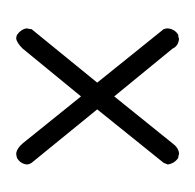

<svg xmlns="http://www.w3.org/2000/svg" viewBox="-22 -221 241 237"><g transform="rotate(90 98.5 -102.5)"><path d="M28 -203Q37 -202 40 -195L99 -123L157 -195Q162 -202 169 -203H170Q173 -202 175 -202Q182 -197 183 -189Q182 -186 181 -184L115 -102L181 -21Q183 -18 183 -15Q182 -7 175 -3Q172 -2 169 -2Q163 -3 157 -10L99 -82L40 -10Q33 -3 28 -2Q25 -2 23 -3Q16 -8 15 -15Q16 -19 16 -21L82 -102L16 -184Q15 -187 15 -189Q16 -198 23 -202Q26 -202 28 -203Z"/></g></svg>

Font: Maria
Style: Christmas
Weight: 400
Designer: Muhammad Yoni
Version: Version 001.000